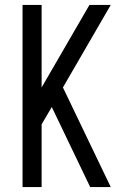

<svg xmlns="http://www.w3.org/2000/svg" viewBox="-20 -755 515 775"><path d="M71 0V-735H148V-402L341 -735H427L234 -402L427 0H344L189 -323L148 -253V0Z"/></svg>

Font: Iosevka QP
Style: Regular
Weight: 400
Designer: Belleve Invis
Foundry: Belleve Invis
Version: Version 20.0.0; ttfautohint (v1.8.4)